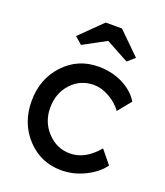

<svg xmlns="http://www.w3.org/2000/svg" viewBox="-140 -847 815 951"><g transform="rotate(20 267.5 -371.5)"><path d="M295 10Q186 10 113 -68.5Q40 -147 40 -263Q40 -379 113 -457.5Q186 -536 295 -536Q365 -536 422.5 -507.5Q480 -479 510 -430L453 -360Q429 -395 386.5 -419Q344 -443 305 -443Q233 -443 185.5 -391.5Q138 -340 138 -263Q138 -188 187.5 -135.5Q237 -83 306 -83Q387 -83 453 -163L510 -93Q477 -48 417.5 -19Q358 10 295 10ZM137 -640 252 -753H338L453 -640L415 -607L295 -672L175 -607Z"/></g></svg>

Font: Easer Grotesk
Style: Regular
Weight: 400
Designer: Boardeaser, Bonnie Shaver-Troup, Thomas Jockin
Foundry: Lexend
Version: Version 1.008;Glyphs 3.1.2 (3151)